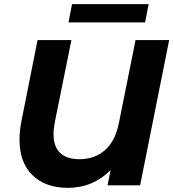

<svg xmlns="http://www.w3.org/2000/svg" viewBox="-20 -893 835 925"><path d="M795 -700 655 0H498L513 -74Q472 -32 420 -10Q368 12 307 12Q199 12 136.5 -49Q74 -110 74 -220Q74 -262 83 -308L161 -700H324L244 -304Q238 -273 238 -246Q238 -186 270 -156Q302 -126 363 -126Q435 -126 485 -169Q535 -212 553 -301L633 -700ZM327 -873H696L679 -785H310Z"/></svg>

Font: Montserrat Alternates
Style: Bold Italic
Weight: 700
Italic angle: -11.3°
Designer: Julieta Ulanovsky
Foundry: Julieta Ulanovsky
Version: Version 7.200